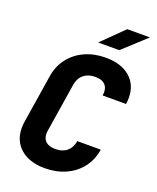

<svg xmlns="http://www.w3.org/2000/svg" viewBox="-171 -1044 942 1154"><g transform="rotate(20 300.0 -467.5)"><path d="M46 -171Q46 -189 49 -210L98 -520Q108 -586 146.5 -636Q185 -686 244.5 -713Q304 -740 377 -740Q476 -740 532.5 -691.5Q589 -643 589 -560Q589 -541 586 -520H436Q438 -534 438 -540Q438 -574 417.5 -592Q397 -610 357 -610Q312 -610 283.5 -586.5Q255 -563 248 -520L199 -210Q197 -196 197 -190Q197 -156 218 -138Q239 -120 279 -120Q324 -120 352 -143.5Q380 -167 387 -210H537Q527 -144 489 -94Q451 -44 391 -17Q331 10 258 10Q160 10 103 -39Q46 -88 46 -171ZM437 -810H302L439 -945H584Z"/></g></svg>

Font: JetBrains Mono Extra Bold
Style: Italic
Weight: 800
Italic angle: -9°
Monospace: yes
Designer: Philipp Nurullin, Konstantin Bulenkov
Foundry: JetBrains
Version: 2.002